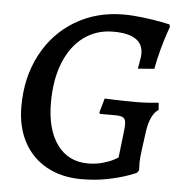

<svg xmlns="http://www.w3.org/2000/svg" viewBox="-49 -698 735 758"><g transform="rotate(5 318.0 -319.0)"><path d="M579 -315 581 -287Q549 -266 539 -201Q534 -168 529 -127.5Q524 -87 524 -74L525 -42L517 -32Q517 -31 485.5 -19.5Q454 -8 406 2Q358 12 301 12Q222 12 163 -20.5Q104 -53 72 -113Q40 -173 40 -254Q40 -369 87.5 -459Q135 -549 219.5 -599.5Q304 -650 411 -650Q447 -650 487.5 -645Q528 -640 557 -634.5Q586 -629 594 -627L597 -618Q595 -612 587 -589Q579 -566 568.5 -528Q558 -490 550 -447L485 -442Q486 -449 490 -469.5Q494 -490 494 -502Q494 -579 376 -579Q310 -579 260 -542.5Q210 -506 182.5 -438.5Q155 -371 155 -279Q155 -173 199 -112.5Q243 -52 321 -52Q352 -52 378.5 -59.5Q405 -67 420.5 -75Q436 -83 440 -86L453 -199Q454 -207 454 -219Q454 -238 445 -244.5Q436 -251 411 -251H351L349 -257L365 -313Q366 -313 404.5 -311.5Q443 -310 491 -310Q517 -310 544 -312Q571 -314 579 -315Z"/></g></svg>

Font: Alegreya SC Medium
Style: Italic
Weight: 500
Italic angle: -7°
Designer: Juan Pablo del Peral
Foundry: Huerta Tipografica
Version: Version 2.007; ttfautohint (v1.6)